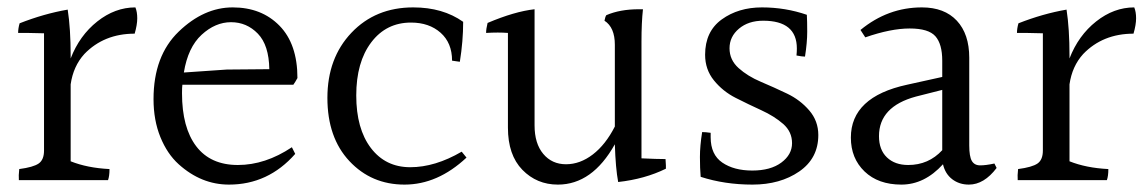

<svg xmlns="http://www.w3.org/2000/svg" viewBox="-20 -536 3093 519"><path d="M171 -385V-378Q195 -440 243 -478Q291 -516 346 -516Q351 -504 351 -486.5Q351 -469 344 -445Q261 -445 208 -390Q178 -357 171 -308V-100Q216 -82 276 -79Q276 -60 272 -49H31Q30 -61 32 -79Q70 -84 84.5 -94Q99 -104 99 -129V-446Q70 -447 54 -447Q38 -447 29 -447Q29 -459 33 -473Q99 -499 163 -510Q171 -459 171 -385Z M477 -340 593 -348 708 -349Q707 -414 677 -445Q647 -476 604.5 -476Q562 -476 525 -442Q488 -408 477 -340ZM472 -284Q472 -191 510.5 -140.5Q549 -90 623 -90Q697 -90 769 -138L778 -120Q705 -37 599 -37Q524 -37 463 -92Q432 -120 413.5 -165.5Q395 -211 395 -268Q395 -385 463 -450.5Q531 -516 609 -516Q687 -516 735.5 -466.5Q784 -417 784 -325Q778 -314 773 -307H473Q472 -300 472 -284Z M1241 -110Q1163 -37 1073.5 -37Q984 -37 924.5 -100.5Q865 -164 865 -271.5Q865 -379 930 -447.5Q995 -516 1097 -516Q1177 -516 1232 -477Q1232 -425 1223 -369L1202 -372Q1202 -420 1171 -447.5Q1140 -475 1091 -475Q1024 -475 983.5 -421.5Q943 -368 943 -278Q943 -188 982.5 -136Q1022 -84 1089 -84Q1156 -84 1228 -126Z M1714 -423V-108Q1756 -106 1779 -106Q1780 -95 1780 -89Q1780 -83 1780 -80Q1723 -52 1651 -44Q1644 -81 1642 -146Q1581 -37 1488 -37Q1431 -37 1392 -77Q1353 -117 1353 -191V-447Q1340 -448 1325.5 -448Q1311 -448 1294 -447Q1294 -458 1298 -474Q1371 -505 1425 -511V-197Q1425 -148 1448.5 -120Q1472 -92 1510 -92Q1548 -92 1582.5 -118.5Q1617 -145 1642 -194V-415Q1642 -462 1614 -480Q1616 -491 1619 -495Q1656 -511 1707 -511Q1712 -511 1718 -511Q1714 -475 1714 -423Z M1886 -388Q1886 -451 1931 -483.5Q1976 -516 2039.5 -516Q2103 -516 2161 -496Q2162 -479 2162 -450Q2162 -421 2156 -383Q2148 -383 2133 -386Q2134 -396 2134 -405Q2134 -480 2043 -480Q2003 -480 1977.5 -458.5Q1952 -437 1952 -405.5Q1952 -374 1976.5 -352Q2001 -330 2036.5 -315Q2072 -300 2107.5 -283Q2143 -266 2167.5 -237.5Q2192 -209 2192 -171Q2192 -108 2140.5 -72.5Q2089 -37 2014 -37Q1939 -37 1874 -58Q1872 -81 1872 -111.5Q1872 -142 1878 -179Q1887 -179 1901 -177Q1901 -171 1901 -165Q1901 -118 1932.5 -96.5Q1964 -75 2013.5 -75Q2063 -75 2092 -96.5Q2121 -118 2121 -149Q2121 -180 2097 -201Q2073 -222 2038 -238Q2003 -254 1968.5 -271.5Q1934 -289 1910 -318.5Q1886 -348 1886 -388Z M2356 -168Q2356 -131 2377.5 -110.5Q2399 -90 2435 -90Q2490 -90 2527 -130V-293L2456 -275Q2356 -248 2356 -168ZM2599 -37Q2573 -37 2554 -51.5Q2535 -66 2529 -92Q2479 -37 2416.5 -37Q2354 -37 2317 -72.5Q2280 -108 2280 -164Q2280 -274 2432 -307L2527 -328V-372Q2527 -417 2508.5 -438Q2490 -459 2439 -459Q2388 -459 2319 -435L2306 -455Q2380 -516 2472 -516Q2533 -516 2566.5 -480Q2600 -444 2600 -380V-143Q2600 -113 2607 -101Q2614 -89 2629.5 -89Q2645 -89 2668 -94L2674 -82Q2640 -37 2599 -37Z M2871 -385V-378Q2895 -440 2943 -478Q2991 -516 3046 -516Q3051 -504 3051 -486.5Q3051 -469 3044 -445Q2961 -445 2908 -390Q2878 -357 2871 -308V-100Q2916 -82 2976 -79Q2976 -60 2972 -49H2731Q2730 -61 2732 -79Q2770 -84 2784.5 -94Q2799 -104 2799 -129V-446Q2770 -447 2754 -447Q2738 -447 2729 -447Q2729 -459 2733 -473Q2799 -499 2863 -510Q2871 -459 2871 -385Z"/></svg>

Font: Halant
Style: Regular
Weight: 400
Designer: Hitesh Malaviya (Devanagari), Satya Rajpurohit (Latin)
Foundry: Indian Type Foundry
Version: Version 1.101;PS 1.0;hotconv 1.0.78;makeotf.lib2.5.61930; tt